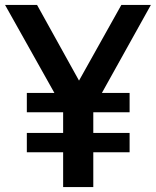

<svg xmlns="http://www.w3.org/2000/svg" viewBox="-38 -760 632 780"><path d="M575 -740 376 -382.5H488.5V-304H341V-220H488.5V-141.5H341V0H218.5V-141.5H71V-220H218.5V-304H71V-382.5H183L-17.5 -740H112.5L283 -432.5L455 -740Z"/></svg>

Font: Encode Sans Condensed SemiBold
Style: Regular
Weight: 600
Width: 3
Designer: Multiple Designers
Foundry: Impallari Type
Version: Version 2.000